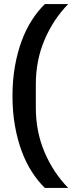

<svg xmlns="http://www.w3.org/2000/svg" viewBox="-20 -780 353 938"><path d="M41 -311Q41 -389 53 -456.5Q65 -524 86 -580.5Q107 -637 136 -682Q165 -727 199 -760H313Q240 -685 197.5 -585Q155 -485 155 -368V-254Q155 -137 197.5 -37Q240 63 313 138H199Q165 105 136 60Q107 15 86 -41.5Q65 -98 53 -165.5Q41 -233 41 -311Z"/></svg>

Font: IBM Plex Sans Condensed SemiBold
Style: Regular
Weight: 600
Width: 3
Designer: Mike Abbink, Paul van der Laan, Pieter van Rosmalen
Foundry: Bold Monday
Version: Version 1.3